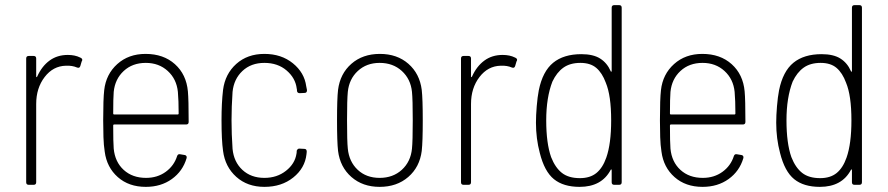

<svg xmlns="http://www.w3.org/2000/svg" viewBox="-20 -720 3460 748"><path d="M292 -496 296 -494Q302 -490 300 -484L298 -480L293 -463Q290 -453 280 -457Q262 -465 237 -464Q187 -463 154 -420Q121 -377 121 -315V-10Q121 0 111 0H92Q82 0 82 -10V-492Q82 -502 92 -502H111Q121 -502 121 -492V-423Q121 -420 122.5 -419.5Q124 -419 125 -422Q143 -462 173 -484Q203 -506 244 -506Q272 -506 292 -496Z M670 -112Q673 -121 682 -119L700 -116Q705 -115 706.5 -111.5Q708 -108 707 -104Q692 -53 649.5 -22.5Q607 8 548 8Q482 8 439 -30Q396 -68 388 -129Q384 -154 383 -186Q382 -218 382 -251Q382 -335 386 -369Q393 -431 437 -470.5Q481 -510 547 -510Q617 -510 661.5 -470Q706 -430 712 -364Q715 -332 715 -245Q715 -235 705 -235H425Q421 -235 421 -231Q421 -165 423 -141Q428 -89 462 -58Q496 -27 549 -27Q593 -27 625.5 -50.5Q658 -74 670 -112ZM423 -362Q421 -338 421 -278Q421 -274 425 -274H672Q676 -274 676 -278Q676 -328 673 -362Q668 -412 633.5 -443.5Q599 -475 548 -475Q496 -475 462 -443.5Q428 -412 423 -362Z M849 -132Q843 -174 843 -252Q843 -319 849 -370Q857 -432 900.5 -471Q944 -510 1010 -510Q1076 -510 1121 -473.5Q1166 -437 1173 -384L1176 -369Q1176 -358 1167 -358L1148 -357Q1138 -357 1137 -366Q1137 -373 1136 -375Q1131 -416 1096.5 -445.5Q1062 -475 1010 -475Q958 -475 924.5 -443.5Q891 -412 886 -362Q882 -304 882 -251Q882 -198 886 -140Q891 -89 924.5 -58Q958 -27 1010 -27Q1059 -27 1094 -54.5Q1129 -82 1135 -121Q1136 -125 1136 -133Q1140 -142 1147 -141L1166 -140Q1175 -140 1175 -129L1174 -119Q1168 -65 1122.5 -28.5Q1077 8 1010 8Q944 8 900.5 -31Q857 -70 849 -132Z M1297 -132Q1293 -167 1293 -252Q1293 -336 1297 -370Q1305 -433 1349 -471.5Q1393 -510 1460 -510Q1527 -510 1571 -471.5Q1615 -433 1623 -370Q1627 -335 1627 -251Q1627 -167 1623 -132Q1615 -69 1570.5 -30.5Q1526 8 1459 8Q1393 8 1349 -30.5Q1305 -69 1297 -132ZM1585 -141Q1588 -170 1588 -251Q1588 -333 1585 -362Q1580 -412 1545.5 -443.5Q1511 -475 1459 -475Q1408 -475 1374 -443.5Q1340 -412 1335 -362Q1332 -332 1332 -251Q1332 -169 1335 -141Q1340 -90 1373.5 -58.5Q1407 -27 1459 -27Q1511 -27 1545.5 -58.5Q1580 -90 1585 -141Z M1986 -496 1990 -494Q1996 -490 1994 -484L1992 -480L1987 -463Q1984 -453 1974 -457Q1956 -465 1931 -464Q1881 -463 1848 -420Q1815 -377 1815 -315V-10Q1815 0 1805 0H1786Q1776 0 1776 -10V-492Q1776 -502 1786 -502H1805Q1815 -502 1815 -492V-423Q1815 -420 1816.5 -419.5Q1818 -419 1819 -422Q1837 -462 1867 -484Q1897 -506 1938 -506Q1966 -506 1986 -496Z M2373 -700H2392Q2402 -700 2402 -690V-10Q2402 0 2392 0H2373Q2363 0 2363 -10V-57Q2363 -60 2361.5 -60Q2360 -60 2359 -58Q2324 8 2238 8Q2175 8 2138 -22Q2101 -52 2083 -124Q2068 -180 2068 -242Q2068 -270 2071 -306Q2074 -342 2079 -368Q2094 -442 2135 -475.5Q2176 -509 2245 -509Q2291 -509 2318 -492Q2345 -475 2359 -443Q2360 -440 2361.5 -440.5Q2363 -441 2363 -444V-690Q2363 -700 2373 -700ZM2361 -251Q2361 -348 2340 -398Q2326 -436 2303 -455.5Q2280 -475 2241 -475Q2201 -475 2175 -456.5Q2149 -438 2132 -402Q2108 -340 2108 -251Q2108 -162 2127 -108Q2143 -67 2169 -46.5Q2195 -26 2239 -26Q2279 -26 2303.5 -46Q2328 -66 2342 -106Q2361 -160 2361 -251Z M2839 -112Q2842 -121 2851 -119L2869 -116Q2874 -115 2875.5 -111.5Q2877 -108 2876 -104Q2861 -53 2818.5 -22.5Q2776 8 2717 8Q2651 8 2608 -30Q2565 -68 2557 -129Q2553 -154 2552 -186Q2551 -218 2551 -251Q2551 -335 2555 -369Q2562 -431 2606 -470.5Q2650 -510 2716 -510Q2786 -510 2830.5 -470Q2875 -430 2881 -364Q2884 -332 2884 -245Q2884 -235 2874 -235H2594Q2590 -235 2590 -231Q2590 -165 2592 -141Q2597 -89 2631 -58Q2665 -27 2718 -27Q2762 -27 2794.5 -50.5Q2827 -74 2839 -112ZM2592 -362Q2590 -338 2590 -278Q2590 -274 2594 -274H2841Q2845 -274 2845 -278Q2845 -328 2842 -362Q2837 -412 2802.5 -443.5Q2768 -475 2717 -475Q2665 -475 2631 -443.5Q2597 -412 2592 -362Z M3309 -700H3328Q3338 -700 3338 -690V-10Q3338 0 3328 0H3309Q3299 0 3299 -10V-57Q3299 -60 3297.5 -60Q3296 -60 3295 -58Q3260 8 3174 8Q3111 8 3074 -22Q3037 -52 3019 -124Q3004 -180 3004 -242Q3004 -270 3007 -306Q3010 -342 3015 -368Q3030 -442 3071 -475.5Q3112 -509 3181 -509Q3227 -509 3254 -492Q3281 -475 3295 -443Q3296 -440 3297.5 -440.5Q3299 -441 3299 -444V-690Q3299 -700 3309 -700ZM3297 -251Q3297 -348 3276 -398Q3262 -436 3239 -455.5Q3216 -475 3177 -475Q3137 -475 3111 -456.5Q3085 -438 3068 -402Q3044 -340 3044 -251Q3044 -162 3063 -108Q3079 -67 3105 -46.5Q3131 -26 3175 -26Q3215 -26 3239.5 -46Q3264 -66 3278 -106Q3297 -160 3297 -251Z"/></svg>

Font: Barlow Semi Condensed ExLight
Style: Regular
Weight: 275
Width: 4
Designer: Jeremy Tribby
Foundry: Tribby Type
Version: Version 1.408